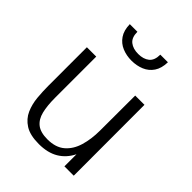

<svg xmlns="http://www.w3.org/2000/svg" viewBox="-214 -839 958 958"><g transform="rotate(45 265.5 -360.0)"><path d="M232.9 11.7Q170.4 11.7 135.3 -10.7Q100.1 -33.2 84.2 -69.3Q68.4 -105.5 64.7 -147.2Q61 -189 61 -227.1V-499.5H127V-209Q127 -153.3 136.5 -114.5Q146 -75.7 171.9 -55.4Q197.8 -35.2 246.6 -35.2Q304.2 -35.2 338.1 -64.2Q372.1 -93.3 386.7 -142.6Q401.4 -191.9 401.4 -252L401.9 -499.5H467.3L467.8 0H401.9V-85.4Q378.4 -38.1 336.7 -13.2Q294.9 11.7 232.9 11.7ZM265.6 -609.4Q229.5 -609.4 199.2 -622.1Q168.9 -634.8 150.4 -661.9Q131.8 -689 130.9 -732.4H184.6Q184.6 -691.9 206.8 -674.3Q229 -656.7 265.6 -656.7Q302.2 -656.7 324.2 -674.3Q346.2 -691.9 346.2 -732.4H399.9Q398.9 -689 380.6 -661.9Q362.3 -634.8 332 -622.1Q301.8 -609.4 265.6 -609.4Z"/></g></svg>

Font: Pontano Sans Light
Style: Regular
Weight: 300
Designer: Vernon Adams
Foundry: Vernon Adams
Version: Version 2.001